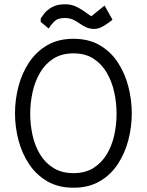

<svg xmlns="http://www.w3.org/2000/svg" viewBox="-20 -872 685 896"><path d="M323 4Q252 4 200.5 -26Q149 -56 115.5 -106.5Q82 -157 66 -218.5Q50 -280 50 -343Q50 -406 66 -468Q82 -530 115.5 -580.5Q149 -631 200.5 -661Q252 -691 323 -691Q394 -691 445.5 -661Q497 -631 530 -580.5Q563 -530 579 -468Q595 -406 595 -343Q595 -280 579 -218.5Q563 -157 530 -106.5Q497 -56 445.5 -26Q394 4 323 4ZM323 -64Q378 -64 416 -88Q454 -112 478 -151.5Q502 -191 513 -240.5Q524 -290 524 -341Q524 -392 513 -442Q502 -492 478 -533Q454 -574 416 -598.5Q378 -623 323 -623Q268 -623 229.5 -598.5Q191 -574 167 -533Q143 -492 132 -442Q121 -392 121 -341Q121 -290 132 -240.5Q143 -191 167 -151.5Q191 -112 229.5 -88Q268 -64 323 -64ZM207 -739 170 -770V-786Q175 -794 187 -809.5Q199 -825 222.5 -838.5Q246 -852 284 -852Q309 -852 328.5 -844Q348 -836 366.5 -823.5Q385 -811 406 -796L468 -846L505 -780Q490 -767 465.5 -752Q441 -737 421 -737Q399 -737 382.5 -744.5Q366 -752 351.5 -762.5Q337 -773 320.5 -780.5Q304 -788 282 -788Q250 -788 234 -772.5Q218 -757 207 -739Z"/></svg>

Font: Kreon Light
Style: Regular
Weight: 300
Designer: Julia Petretta
Foundry: Julia Petretta and Eli Heuer
Version: Version 2.002